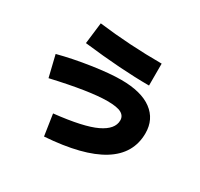

<svg xmlns="http://www.w3.org/2000/svg" viewBox="-173 -1010 1346 1291"><g transform="rotate(30 500.0 -365.0)"><path d="M310 60 285 -105Q508 -129 604 -175Q700 -221 700 -290Q700 -325 668 -342.5Q636 -360 560 -360Q424 -360 140 -295L100 -460Q214 -490 347.5 -510Q481 -530 570 -530Q726 -530 808 -469Q890 -408 890 -300Q890 20 310 60ZM240 -625 260 -790Q502 -760 750 -760V-590Q537 -590 240 -625Z"/></g></svg>

Font: Mplus 1p Black
Style: Regular
Weight: 900
Version: Version 1.061